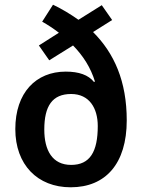

<svg xmlns="http://www.w3.org/2000/svg" viewBox="-20 -785 602 815"><path d="M205 -765 159 -693C184 -679 208 -663 230 -646L145 -592L189 -529L290 -592C333 -548 365 -498 383 -439L379 -437C355 -467 315 -481 259 -481C133 -481 45 -392 45 -237C45 -86 139 10 280 10C428 10 518 -90 518 -274C518 -440 465 -559 375 -649L456 -700L412 -763L313 -701C279 -725 243 -747 205 -765ZM282 -386C359 -386 395 -326 395 -250C395 -141 362 -85 282 -85C202 -85 168 -147 168 -235C168 -335 202 -386 282 -386Z"/></svg>

Font: Noto Sans Ethiopic SemiCondensed SemiBold
Style: Regular
Weight: 600
Width: 4
Designer: Monotype Design Team
Foundry: Monotype Imaging Inc.
Version: Version 2.102